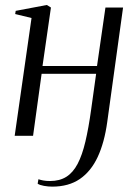

<svg xmlns="http://www.w3.org/2000/svg" viewBox="-20 -532 517 752"><path d="M400 -54Q389 26 362.8 82.5Q336.5 139 292.8 169Q249 199 184.5 199Q169 199 152.2 196Q135.5 193 127.5 187.5L130.5 170Q137.5 172.5 149.2 174.8Q161 177 176 177Q213.5 177 239.8 160.5Q266 144 284 109.8Q302 75.5 314.5 22.5Q327 -30.5 337 -103L356.5 -243H143L109.5 0H37.5L103.5 -461.5L39.5 -477L41.5 -489.5L163.5 -512.5L179.5 -502.5L146.5 -273.5H360L393 -502.5H462Z"/></svg>

Font: Merriweather 144pt Light
Style: Italic
Weight: 300
Italic angle: -7.8°
Version: Version 2.101